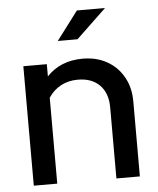

<svg xmlns="http://www.w3.org/2000/svg" viewBox="-52 -770 671 815"><g transform="rotate(-5 283.5 -362.5)"><path d="M59 0V-509H159V-457Q218 -519 312 -519Q371 -519 415.5 -494Q460 -469 485.5 -424Q511 -379 511 -320V0H411V-303Q411 -363 377.5 -397.5Q344 -432 284 -432Q244 -432 212 -415Q180 -398 159 -366V0ZM214 -603 306 -725H426L298 -603Z"/></g></svg>

Font: Red Hat Display Medium
Style: Regular
Weight: 500
Designer: Pentagram, MCKL
Foundry: Pentagram, MCKL
Version: Version 1.023